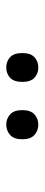

<svg xmlns="http://www.w3.org/2000/svg" viewBox="210 -976 140 599"><g transform="rotate(90 279.5 -676.0)"><path d="M145 -676Q145 -702 158 -714Q171 -726 190 -726Q209 -726 222 -714Q235 -702 235 -676Q235 -650 222 -638Q209 -626 190 -626Q171 -626 158 -638Q145 -650 145 -676ZM323 -676Q323 -702 336.5 -714Q350 -726 368 -726Q387 -726 400.5 -714Q414 -702 414 -676Q414 -650 400.5 -638Q387 -626 368 -626Q350 -626 336.5 -638Q323 -650 323 -676Z"/></g></svg>

Font: Noto Sans Myanmar SemiCondensed
Style: Regular
Weight: 400
Width: 4
Designer: Monotype Design Team
Foundry: Monotype Imaging Inc.
Version: Version 2.107; ttfautohint (v1.8.4.7-5d5b)